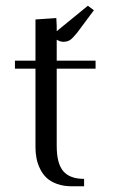

<svg xmlns="http://www.w3.org/2000/svg" viewBox="-20 -651 397 671"><path d="M32.2 -411.1V-439H104V-583L176.8 -587.9L178.2 -561V-542L287.1 -630.9L308.1 -615.2L250 -537.1Q234.9 -518.1 225.3 -511.5Q215.8 -504.9 201.2 -504.9Q195.8 -504.9 189.9 -506.8Q184.1 -508.8 181.2 -510.7L178.2 -512.2V-439H314V-411.1H178.2V-141.1Q178.2 -79.6 201.2 -52.7Q224.1 -25.9 273.9 -25.9V0H231Q202.1 0 179.7 -8.1Q157.2 -16.1 143.3 -29.1Q129.4 -42 120.4 -60.3Q111.3 -78.6 107.7 -97.2Q104 -115.7 104 -136.2V-411.1Z"/></svg>

Font: Dehuti
Style: Book
Weight: 400
Version: Version 1.2